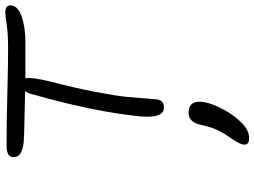

<svg xmlns="http://www.w3.org/2000/svg" viewBox="-139 -532 970 732"><g transform="rotate(-90 346.0 -166.0)"><path d="M301.8 -25.9Q260.7 -25.9 268.1 -115.2Q285.6 -291 352.1 -525.9Q356.4 -545.4 365.2 -555.2Q267.1 -557.1 198.2 -559.1Q170.4 -559.6 151.9 -563.7Q133.3 -567.9 125 -574.7Q116.7 -581.5 114.5 -588.6Q112.3 -595.7 113.8 -605Q117.2 -626 157.2 -626Q243.7 -626 354 -623Q464.4 -620.1 527.8 -620.1Q582 -620.1 619.1 -625.5Q656.2 -630.9 664.1 -630.9Q680.2 -630.9 686.8 -623.8Q693.4 -616.7 690.9 -605Q686 -580.1 645.3 -567.1Q604.5 -554.2 551.8 -554.2H413.1Q419.4 -533.2 399.9 -454.1Q376 -363.3 361.1 -284.4Q346.2 -205.6 342.3 -164.3Q338.4 -123 336.2 -90.6Q334 -58.1 333 -51.8Q329.1 -25.9 301.8 -25.9ZM185.1 298.8Q156.7 298.8 161.1 274.9Q164.6 258.3 191.9 219.2Q223.1 176.8 234.9 119.1Q244.6 67.9 282.2 67.9Q334 67.9 321.8 131.8Q315.4 162.6 293.9 202.1Q272.5 241.7 243.2 271Q215.3 298.8 185.1 298.8Z"/></g></svg>

Font: Shantell Sans Irregular
Style: Italic
Weight: 300
Italic angle: -11.31°
Designer: Stephen Nixon, Anya Danilova, Shantell Martin
Foundry: Arrow Type
Version: Version 1.006;[9816181b4]